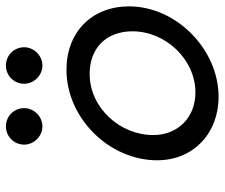

<svg xmlns="http://www.w3.org/2000/svg" viewBox="-75 -667 757 647"><g transform="rotate(-90 303.5 -343.5)"><path d="M377.9 -419.9C464.8 -419.9 521.5 -364.3 521.5 -275.4C521.5 -165 427.7 -63.5 315.4 -63.5C232.4 -63.5 171.9 -121.1 171.9 -206.1C171.9 -317.4 263.7 -419.9 377.9 -419.9ZM391.6 -498C229.5 -498 86.9 -354.5 86.9 -192.4C86.9 -70.3 177.7 14.6 300.8 14.6C460 14.6 605.5 -127 605.5 -287.1C605.5 -412.1 519.5 -498 391.6 -498ZM201.2 -702.1C167 -702.1 139.6 -674.8 139.6 -640.6C139.6 -608.4 167 -579.1 201.2 -579.1C235.4 -579.1 262.7 -608.4 262.7 -640.6C262.7 -674.8 235.4 -702.1 201.2 -702.1ZM406.2 -702.1C372.1 -702.1 344.7 -674.8 344.7 -640.6C344.7 -608.4 372.1 -579.1 406.2 -579.1C440.4 -579.1 467.8 -608.4 467.8 -640.6C467.8 -674.8 440.4 -702.1 406.2 -702.1Z"/></g></svg>

Font: Sen-gleads
Style: Italic
Weight: 400
Designer: Kosal Sen, Philatype
Foundry: Philatype
Version: Version 1.004; ttfautohint (v1.8.3)